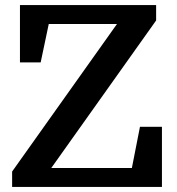

<svg xmlns="http://www.w3.org/2000/svg" viewBox="-20 -740 699 760"><path d="M502 -75 534 -238H621V0H28V-61L443 -645H173L141 -493H59V-720H598V-659L183 -75Z"/></svg>

Font: Domine
Style: Regular
Weight: 400
Designer: Pablo Impallari, Rodrigo Fuenzalida, Brenda Gallo
Foundry: Pablo Impallari, Rodrigo Fuenzalida, Brenda Gallo
Version: Version 2.000;September 19, 2022;FontCreator 14.0.0.2877 64-